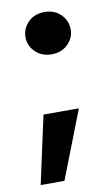

<svg xmlns="http://www.w3.org/2000/svg" viewBox="-76 -552 419 716"><g transform="rotate(-10 133.5 -193.5)"><path d="M145 -350Q107 -350 83 -373.5Q59 -397 59 -429Q59 -463 83 -486.5Q107 -510 145 -510Q182 -510 206 -486.5Q230 -463 230 -429Q230 -397 206 -373.5Q182 -350 145 -350ZM19 123 75 -134H209L109 123Z"/></g></svg>

Font: DM Sans 36pt ExtraBold
Style: Regular
Weight: 800
Designer: Colophon Foundry, Jonny Pinhorn
Foundry: Colophon Foundry
Version: Version 4.004;gftools[0.9.30]